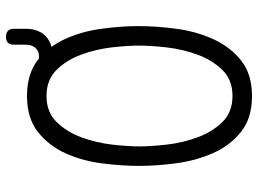

<svg xmlns="http://www.w3.org/2000/svg" viewBox="-130 -720 860 640"><g transform="rotate(-90 300.0 -400.0)"><path d="M300 10Q226 10 180.5 -26.5Q135 -63 110 -119Q85 -175 76 -241Q67 -307 67 -367Q67 -425 75.5 -490.5Q84 -556 109 -611.5Q134 -667 180 -703.5Q226 -740 300 -740Q374 -740 420 -704Q422 -702 425 -700H433Q450 -700 460.5 -712Q471 -724 471 -745V-784Q471 -797 477.5 -803.5Q484 -810 497 -810Q510 -810 517 -803.5Q524 -797 524 -784V-743Q524 -703 500 -678Q485 -664 464 -658Q479 -637 490 -613Q515 -558 524 -492.5Q533 -427 533 -369Q533 -308 524 -241.5Q515 -175 489.5 -119Q464 -63 418.5 -26.5Q373 10 300 10ZM300 -55Q354 -55 387 -89Q420 -123 438 -172Q456 -221 462 -274.5Q468 -328 468 -367Q468 -405 462 -457.5Q456 -510 438 -559Q420 -608 387 -641.5Q354 -675 300 -675Q246 -675 213 -641Q180 -607 162 -558Q144 -509 138 -456Q132 -403 132 -365Q132 -327 138 -274Q144 -221 162 -172Q180 -123 213 -89Q246 -55 300 -55Z"/></g></svg>

Font: Maple Mono NL ExtraLight
Style: Regular
Weight: 275
Monospace: yes
Designer: subframe7536
Version: Version 7.000